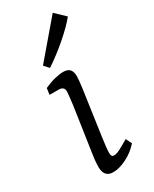

<svg xmlns="http://www.w3.org/2000/svg" viewBox="-172 -680 586 732"><g transform="rotate(-30 121.5 -314.0)"><path d="M154 -328 125 -125Q123 -110 121 -92.5Q119 -75 119 -63Q119 -47 131 -47Q142 -47 158.5 -55.5Q175 -64 200 -79L213 -53Q188 -25 155.5 -9Q123 7 97 7Q57 7 57 -38Q57 -56 59.5 -76Q62 -96 66 -121L91 -290Q93 -308 95 -324.5Q97 -341 97 -349Q97 -360 90.5 -365Q84 -370 75 -370H33L37 -398Q61 -409 83.5 -414.5Q106 -420 121 -420Q141 -420 150 -410Q159 -400 159 -379Q159 -371 157.5 -358Q156 -345 154 -328ZM67 -479 200 -635 243 -594Q219 -564 174.5 -525.5Q130 -487 86 -458Z"/></g></svg>

Font: Yrsa Light
Style: Italic
Weight: 300
Italic angle: -7.10001°
Designer: Anna Giedrys (Yrsa+Rasa design), David Brezina (Yrsa art-direction, Rasa art-direction, design)
Foundry: Rosetta Type Foundry
Version: Version 2.004